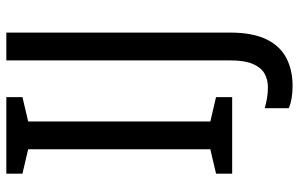

<svg xmlns="http://www.w3.org/2000/svg" viewBox="-189 -565 945 607"><g transform="rotate(-90 283.5 -261.5)"><path d="M280 0H38V-51L115 -69V-645L38 -663V-714H280V-663L203 -645V-69L280 -51ZM315 191Q294 191 276.5 188Q259 185 245 179V103Q259 107 275.5 110Q292 113 311 113Q335 113 354 102.5Q373 92 384.5 66Q396 40 396 -5V-714H484V-7Q484 63 463.5 106.5Q443 150 405 170.5Q367 191 315 191Z"/></g></svg>

Font: Noto Sans Hebrew SemiCondensed
Style: Regular
Weight: 400
Width: 4
Designer: Monotype Design Team
Foundry: Monotype Imaging Inc.
Version: Version 2.003